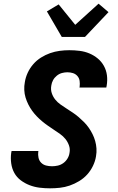

<svg xmlns="http://www.w3.org/2000/svg" viewBox="-20 -1016 640 1044"><path d="M252 8Q223 8 195 4.5Q167 1 141 -9Q115 -19 93 -35.5Q71 -52 58 -75.5Q45 -99 41 -127.5Q37 -156 41 -185L43 -195H189L188 -191Q186 -174 189.5 -158Q193 -142 204 -131Q215 -120 230.5 -116Q246 -112 263 -112Q278 -112 294 -115.5Q310 -119 324 -129Q338 -139 347 -154Q356 -169 358 -185Q362 -206 355 -225.5Q348 -245 335.5 -260.5Q323 -276 306.5 -287.5Q290 -299 273.5 -310Q257 -321 240.5 -332.5Q224 -344 209 -356.5Q194 -369 180 -383.5Q166 -398 154.5 -414Q143 -430 134 -448Q125 -466 119 -485.5Q113 -505 112 -526.5Q111 -548 115 -569Q119 -595 130.5 -620Q142 -645 160.5 -666.5Q179 -688 203 -703Q227 -718 252.5 -727Q278 -736 304.5 -739.5Q331 -743 357 -743Q385 -743 413 -739.5Q441 -736 466 -725.5Q491 -715 511.5 -698Q532 -681 545 -657.5Q558 -634 561.5 -606.5Q565 -579 560 -550L558 -540H412L413 -544Q415 -560 413 -575.5Q411 -591 401 -602.5Q391 -614 376.5 -618.5Q362 -623 346 -623Q332 -623 317 -619Q302 -615 289 -604.5Q276 -594 268.5 -580Q261 -566 259 -551Q255 -529 261.5 -509.5Q268 -490 280.5 -474.5Q293 -459 309.5 -447.5Q326 -436 343 -425Q360 -414 376.5 -403Q393 -392 408 -379Q423 -366 437 -352Q451 -338 462.5 -321.5Q474 -305 483 -287Q492 -269 497.5 -249.5Q503 -230 504.5 -209Q506 -188 502 -166Q498 -140 485.5 -114Q473 -88 454 -67Q435 -46 410 -31Q385 -16 359 -7Q333 2 306 5Q279 8 252 8ZM316 -815 235 -954 299 -992 389 -881 516 -996 570 -950 442 -815Z"/></svg>

Font: Iosevka Aile Heavy
Style: Italic
Weight: 900
Italic angle: -9°
Designer: Belleve Invis
Foundry: Belleve Invis
Version: Version 31.1.0; ttfautohint (v1.8.4)